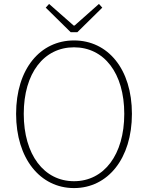

<svg xmlns="http://www.w3.org/2000/svg" viewBox="-20 -945 754 978"><path d="M340 -781H374L501 -906L484 -925L360 -815H355L230 -925L213 -906ZM357 13C529 13 652 -137 652 -365C652 -594 529 -739 357 -739C185 -739 62 -594 62 -365C62 -137 185 13 357 13ZM357 -22C204 -22 101 -157 101 -365C101 -573 204 -704 357 -704C510 -704 613 -573 613 -365C613 -157 510 -22 357 -22Z"/></svg>

Font: SSpoqa Han Sans Neo Thin
Style: Regular
Weight: 100
Designer: [Spoqa Han Sans Neo] Dong-huui Kim  Younghwa Kang  Yujin Lee  [Noto Sans] Ryoko NISHIZUKA  (kana & ideographs); Paul D. 
Foundry: Spoqa (http://www.spoqa-han-sans.com)
Version: Version 1.000